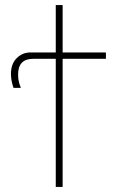

<svg xmlns="http://www.w3.org/2000/svg" viewBox="-20 -734 454 754"><path d="M199 0H226V-503H396V-528H226V-714H199V-528H99Q68 -528 45.5 -505.5Q23 -483 23 -444Q23 -429 26 -414.5Q29 -400 33 -389H62Q58 -398 54.5 -411Q51 -424 51 -441Q51 -503 110 -503H199Z"/></svg>

Font: Noto Sans Display Thin
Style: Regular
Weight: 250
Designer: Monotype Design Team
Foundry: Monotype Imaging Inc.
Version: Version 1.900